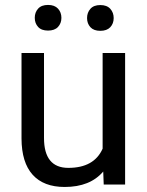

<svg xmlns="http://www.w3.org/2000/svg" viewBox="-20 -741 591 771"><path d="M394.5 -52.2 396.5 0H482.4V-528.3H392.1V-144C369.3 -92.6 323.4 -66.9 254.4 -66.9C189.3 -66.9 156.7 -106.9 156.7 -187V-528.3H66.4V-184.6C66.7 -120.4 81.6 -72 111.1 -39.3C140.5 -6.6 183.4 9.8 239.7 9.8C307.8 9.8 359.4 -10.9 394.5 -52.2ZM119.6 -669.4C119.6 -654.8 124.1 -642.6 133.1 -632.8C142 -623 155.3 -618.2 172.9 -618.2C190.4 -618.2 203.8 -623 212.9 -632.8C222 -642.6 226.6 -654.8 226.6 -669.4C226.6 -684.1 222 -696.4 212.9 -706.3C203.8 -716.2 190.4 -721.2 172.9 -721.2C155.3 -721.2 142 -716.2 133.1 -706.3C124.1 -696.4 119.6 -684.1 119.6 -669.4ZM329.6 -668.5C329.6 -653.8 334.1 -641.6 343 -631.8C352 -622.1 365.2 -617.2 382.8 -617.2C400.4 -617.2 413.7 -622.1 422.9 -631.8C432 -641.6 436.5 -653.8 436.5 -668.5C436.5 -683.1 432 -695.5 422.9 -705.6C413.7 -715.7 400.4 -720.7 382.8 -720.7C365.2 -720.7 352 -715.7 343 -705.6C334.1 -695.5 329.6 -683.1 329.6 -668.5Z"/></svg>

Font: Roboto1
Style: rg
Weight: 400
Designer: Google
Version: Version 2.137; 2017